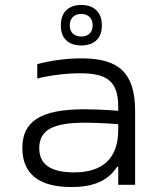

<svg xmlns="http://www.w3.org/2000/svg" viewBox="-20 -744 640 773"><path d="M309 -509C248 -509 188 -501 130 -486V-428C188 -442 250 -449 302 -449C410 -449 456 -418 456 -314V-298C392 -303 345 -304 320 -304C142 -304 70 -255 70 -148C70 -44 137 9 267 9C359 9 415 -17 452 -73H456V0H524V-297C524 -449 460 -509 309 -509ZM138 -147C138 -221 193 -250 323 -250C354 -250 408 -248 456 -244V-221C456 -107 394 -50 279 -50C180 -50 138 -85 138 -147ZM225 -640C225 -591 254 -561 308 -561C360 -561 390 -591 390 -640V-643C390 -693 360 -724 308 -724C254 -724 225 -693 225 -643ZM261 -641V-643C261 -669 278 -688 307 -688C336 -688 353 -669 353 -643V-641C353 -614 336 -597 307 -597C278 -597 261 -614 261 -641Z"/></svg>

Font: LT Wave Mono Light
Style: Regular
Weight: 300
Designer: Daniel Lyons
Version: Version 2.5 (Glyphs App)